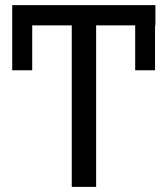

<svg xmlns="http://www.w3.org/2000/svg" viewBox="-20 -731 628 751"><path d="M27.8 -456.1V-710.9H587.9V-631.8H586.4V-456.1H508.8V-631.8H356V0H260.7V-631.8H106V-456.1Z"/></svg>

Font: Bert Sans Medium
Style: Regular
Weight: 500
Designer: Christian Robertson, Adam Twardoch, & Cristiano Sobral
Foundry: Google
Version: Version 12.135;January 10, 2020;FontCreator 12.0.0.2547 64-b